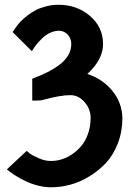

<svg xmlns="http://www.w3.org/2000/svg" viewBox="-20 -771 588 805"><path d="M113.8 -556.2 33.2 -636.2Q34.7 -638.7 37.1 -642.8Q39.6 -647 48.3 -658.9Q57.1 -670.9 67.4 -681.6Q77.6 -692.4 94.5 -705.6Q111.3 -718.8 129.6 -728.3Q147.9 -737.8 173.3 -744.4Q198.7 -751 226.1 -751Q302.7 -751 357.4 -704.1Q412.1 -657.2 412.1 -585.9Q412.1 -521.5 346.2 -460.9Q408.7 -440.9 450 -391.4Q491.2 -341.8 493.2 -276.9Q493.2 -219.2 474.1 -169.9Q455.1 -120.6 424.1 -87.6Q393.1 -54.7 353.8 -31Q314.5 -7.3 274.4 3.4Q234.4 14.2 196.8 14.2Q168 14.6 138.2 6.8Q108.4 -1 86.2 -12Q64 -22.9 45.9 -34.2Q27.8 -45.4 18.6 -53.2L8.8 -61L91.8 -138.2Q97.2 -133.3 106.9 -126Q116.7 -118.7 144 -106.9Q171.4 -95.2 195.8 -96.2Q216.3 -96.2 238.3 -102.8Q260.3 -109.4 282 -124Q303.7 -138.7 321 -159.2Q338.4 -179.7 349.1 -210.2Q359.9 -240.7 359.9 -276.9Q359.9 -314 334.5 -343Q309.1 -372.1 274.9 -372.1Q233.4 -372.1 159.2 -352.1H161.1Q157.7 -350.6 146.2 -349.9Q134.8 -349.1 125 -349.1H115.2V-440.9Q150.4 -454.1 177.7 -467.8Q205.1 -481.4 229 -499.3Q252.9 -517.1 265.9 -539.1Q278.8 -561 278.8 -585.9Q278.8 -610.8 263.4 -626.5Q248 -642.1 227.1 -642.1Q208.5 -642.1 189.9 -633.3Q171.4 -624.5 158.2 -611.8Q145 -599.1 134.5 -586.4Q124 -573.7 119.1 -564.9Z"/></svg>

Font: Junction Bold
Style: Bold
Weight: 700
Designer: Caroline Hadilaksono
Foundry: Caroline Hadilaksono
Version: Version 001.001